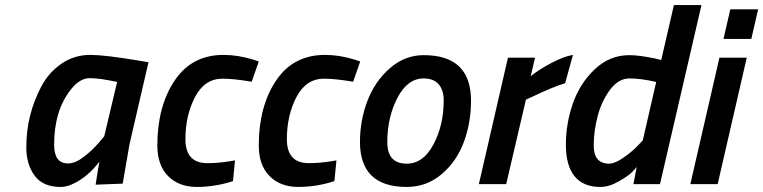

<svg xmlns="http://www.w3.org/2000/svg" viewBox="-20 -728 3017 759"><path d="M219 11Q150 11 117 -33.5Q84 -78 84 -145.5Q84 -213 99.5 -273Q115 -333 144 -387.5Q173 -442 223.5 -476.5Q274 -511 337 -511Q393 -511 525 -489L567 -482L492 -158L465 -2L358 2Q369 -70 373 -89Q326 -27 266 0Q242 11 219 11ZM443 -404Q375 -419 335 -419Q295 -419 260 -374Q194 -291 194 -156Q194 -119 207.5 -100.5Q221 -82 249.5 -82Q278 -82 312 -108.5Q346 -135 369 -162L392 -189Z M864 -511Q921 -511 982 -492L1003 -485L975 -405Q903 -417 860 -417Q789 -417 751 -344.5Q713 -272 713 -177.5Q713 -83 800 -83Q843 -83 891 -91L909 -94L901 -12Q830 11 758.5 11Q687 11 644.5 -32Q602 -75 602 -153Q602 -307 670 -409Q738 -511 864 -511Z M1265 -511Q1322 -511 1383 -492L1404 -485L1376 -405Q1304 -417 1261 -417Q1190 -417 1152 -344.5Q1114 -272 1114 -177.5Q1114 -83 1201 -83Q1244 -83 1292 -91L1310 -94L1302 -12Q1231 11 1159.5 11Q1088 11 1045.5 -32Q1003 -75 1003 -153Q1003 -307 1071 -409Q1139 -511 1265 -511Z M1655 -510Q1842 -510 1842 -330Q1842 -244 1814 -167.5Q1786 -91 1726.5 -40Q1667 11 1588 11Q1403 11 1403 -167Q1403 -253 1433 -330.5Q1463 -408 1522 -459Q1581 -510 1655 -510ZM1588 -81Q1653 -81 1693.5 -157Q1734 -233 1734 -331Q1734 -372 1714 -395Q1694 -418 1655 -418Q1591 -418 1551 -341Q1511 -264 1511 -166Q1511 -81 1588 -81Z M1873 0 1988 -500H2095L2078 -427Q2112 -454 2160.5 -479.5Q2209 -505 2245 -511L2214 -399Q2169 -386 2085 -346L2059 -334L1981 0Z M2353 11Q2286 11 2251.5 -31Q2217 -73 2217 -156Q2217 -239 2244.5 -318.5Q2272 -398 2331 -454Q2390 -510 2468 -510Q2507 -510 2573 -496L2594 -491L2644 -708H2753L2589 0H2484L2497 -68Q2490 -59 2477 -46Q2464 -33 2426 -11Q2388 11 2353 11ZM2574 -404Q2513 -418 2469 -418Q2425 -418 2391.5 -373Q2358 -328 2342.5 -268.5Q2327 -209 2327 -153Q2327 -81 2388 -81Q2410 -81 2443.5 -104Q2477 -127 2499 -150L2521 -173Z M2709 0 2824 -500H2932L2817 0ZM2840 -574 2867 -691H2977L2950 -574Z"/></svg>

Font: Titillium Web
Style: SemiBold Italic
Weight: 600
Italic angle: -13°
Version: Version 1.001;PS 57.000;hotconv 1.0.70;makeotf.lib2.5.55311